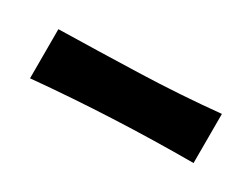

<svg xmlns="http://www.w3.org/2000/svg" viewBox="-30 -615 630 481"><g transform="rotate(30 285.0 -374.5)"><path d="M516.1 -314Q400.4 -314 285.9 -308.8Q171.4 -303.7 55.2 -293V-435.1Q170.4 -437.5 285.4 -441.2Q400.4 -444.8 516.1 -456.1Z"/></g></svg>

Font: Galindo
Style: Regular
Weight: 400
Version: Version 1.000